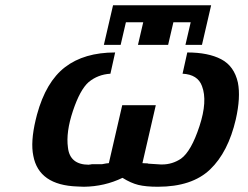

<svg xmlns="http://www.w3.org/2000/svg" viewBox="-20 -692 944 732"><path d="M376 -521 411 -672H785L750 -521H687L707 -607H641L621 -521H506L526 -607H460L440 -521ZM116 -235 121 -255Q155 -380 228 -436Q301 -492 419 -492L401 -411Q353 -408 318 -379Q285 -350 258 -269Q231 -188 239 -130Q246 -64 319 -64Q321 -64 323 -65H326Q328 -65 330 -66H369Q389 -70 395 -70L446 -291H574L523 -70Q526 -70 533 -69.5Q540 -69 544 -69Q544 -68 546 -68Q547 -68 593 -65H598Q637 -65 670 -87Q709 -115 740.5 -211Q772 -307 750 -364Q734 -408 676 -411L694 -492Q774 -492 823.5 -466Q873 -440 887 -377Q898 -321 879 -237Q850 -112 781 -46Q712 20 582 20Q536 20 507.5 13Q479 6 447 -14Q379 19 300 20Q295 20 287 19.5Q279 19 275 19Q128 14 107 -98Q96 -151 116 -235Z"/></svg>

Font: Coval
Style: ExtraBold Italic
Weight: 800
Foundry: Context Ltd
Version: Version 001.000